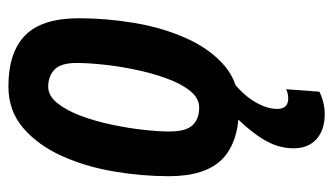

<svg xmlns="http://www.w3.org/2000/svg" viewBox="-192 -400 811 468"><g transform="rotate(-90 214.0 -166.5)"><path d="M186 10Q101 10 59.5 -31Q18 -72 18 -161Q18 -226 29.5 -294.5Q41 -363 67 -421Q93 -479 135 -515.5Q177 -552 237 -552Q320 -552 361.5 -511Q403 -470 403 -380Q403 -313 391.5 -244.5Q380 -176 354 -118Q328 -60 287 -25Q246 10 186 10ZM185 -87Q208 -87 225.5 -108.5Q243 -130 256 -165.5Q269 -201 277.5 -241.5Q286 -282 290 -320Q294 -358 294 -386Q294 -424 278 -439.5Q262 -455 236 -455Q214 -455 196 -432.5Q178 -410 165 -375Q152 -340 143.5 -299.5Q135 -259 131 -222Q127 -185 127 -160Q127 -119 142.5 -103Q158 -87 185 -87ZM176 -11 243 -1Q214 23 198 51Q182 79 182 103Q182 130 207 130Q220 130 230 125L224 206Q212 212 198 215.5Q184 219 169 219Q131 219 108.5 199Q86 179 86 143Q86 103 110.5 65Q135 27 176 -11Z"/></g></svg>

Font: Georama SemiCondensed SemiBold
Style: Italic
Weight: 600
Width: 4
Italic angle: -9°
Designer: Jean-Baptiste Levee
Foundry: Production Type
Version: Version 1.000